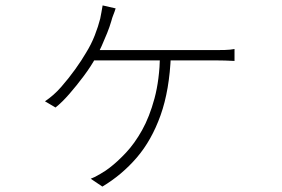

<svg xmlns="http://www.w3.org/2000/svg" viewBox="-20 -621 1040 709"><path d="M407 -590Q403 -577 398.5 -566Q394 -555 391 -543Q385 -522 375.5 -498.5Q366 -475 355.5 -451.5Q345 -428 334 -409Q316 -376 289.5 -340.5Q263 -305 236 -274Q209 -243 185 -224L146 -247Q178 -268 206 -300Q234 -332 258 -365.5Q282 -399 297 -425Q317 -457 330 -490.5Q343 -524 350 -552Q352 -563 354.5 -575.5Q357 -588 359 -601ZM327 -436Q337 -436 372 -436Q407 -436 455.5 -436Q504 -436 557 -436Q610 -436 657.5 -436Q705 -436 737 -436Q769 -436 776 -436Q792 -436 811 -436.5Q830 -437 846 -440V-396Q829 -397 810 -397.5Q791 -398 776 -398Q769 -398 737 -398Q705 -398 657 -398Q609 -398 555.5 -398Q502 -398 453 -398Q404 -398 368 -398Q332 -398 320 -398ZM611 -417Q606 -288 573 -195.5Q540 -103 485 -39Q430 25 358 68L315 39Q327 35 350 21.5Q373 8 384 -1Q413 -23 445 -57Q477 -91 504.5 -140Q532 -189 550.5 -257.5Q569 -326 571 -417Z"/></svg>

Font: Noto Sans JP ExtraLight
Style: Regular
Weight: 250
Designer: Ryoko NISHIZUKA  (kana, bopomofo & ideographs); Paul D. Hunt (Latin, Greek & Cyrillic); Sandoll Communications , Soo-you
Foundry: Adobe
Version: Version 2.004-H2;hotconv 1.0.118;makeotfexe 2.5.65603